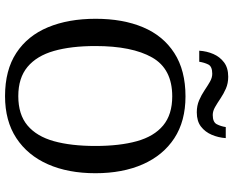

<svg xmlns="http://www.w3.org/2000/svg" viewBox="-104 -836 949 782"><g transform="rotate(90 371.0 -444.5)"><path d="M371 10Q265 10 195 -36Q125 -82 90.5 -165Q56 -248 56 -359Q56 -470 90.5 -552Q125 -634 195.5 -679.5Q266 -725 372 -725Q473 -725 542.5 -679.5Q612 -634 648.5 -551.5Q685 -469 685 -358Q685 -247 648.5 -164.5Q612 -82 542 -36Q472 10 371 10ZM371 -44Q446 -44 490.5 -81.5Q535 -119 554.5 -189Q574 -259 574 -358Q574 -457 554.5 -527Q535 -597 490.5 -634Q446 -671 372 -671Q260 -671 213.5 -589Q167 -507 167 -358Q167 -259 187 -189Q207 -119 252 -81.5Q297 -44 371 -44ZM437 -771Q410 -771 388 -780.5Q366 -790 347.5 -802.5Q329 -815 312.5 -824.5Q296 -834 280 -834Q250 -834 242 -817.5Q234 -801 231 -781H186Q188 -812 199.5 -838.5Q211 -865 233.5 -882Q256 -899 292 -899Q319 -899 340.5 -889.5Q362 -880 380.5 -867.5Q399 -855 415.5 -845.5Q432 -836 448 -836Q477 -836 485.5 -852.5Q494 -869 497 -889H542Q540 -859 528.5 -832Q517 -805 495 -788Q473 -771 437 -771Z"/></g></svg>

Font: Noto Serif Myanmar
Style: Regular
Weight: 400
Designer: Ben Mitchell and the Monotype Design Team
Foundry: Monotype Imaging Inc.
Version: Version 2.106